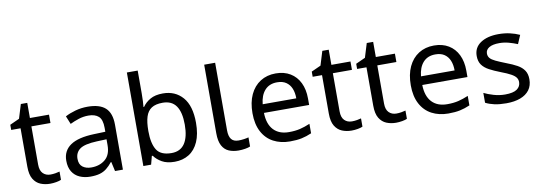

<svg xmlns="http://www.w3.org/2000/svg" viewBox="-58 -1143 4330 1536"><g transform="rotate(-10 2107.0 -375.0)"><path d="M264 -62Q284 -62 305 -65.5Q326 -69 339 -73V-6Q325 1 299 5.5Q273 10 249 10Q207 10 171.5 -4.5Q136 -19 114 -55Q92 -91 92 -156V-468H16V-510L93 -545L128 -659H180V-536H335V-468H180V-158Q180 -109 203.5 -85.5Q227 -62 264 -62Z M649 -545Q747 -545 794 -502Q841 -459 841 -365V0H777L760 -76H756Q733 -47 708.5 -27.5Q684 -8 652.5 1Q621 10 576 10Q528 10 489.5 -7Q451 -24 429 -59.5Q407 -95 407 -149Q407 -229 470 -272.5Q533 -316 664 -320L755 -323V-355Q755 -422 726 -448Q697 -474 644 -474Q602 -474 564 -461.5Q526 -449 493 -433L466 -499Q501 -518 549 -531.5Q597 -545 649 -545ZM675 -259Q575 -255 536.5 -227Q498 -199 498 -148Q498 -103 525.5 -82Q553 -61 596 -61Q664 -61 709 -98.5Q754 -136 754 -214V-262Z M1095 -575Q1095 -541 1093.5 -511.5Q1092 -482 1090 -465H1095Q1118 -499 1158 -522Q1198 -545 1261 -545Q1361 -545 1421.5 -475.5Q1482 -406 1482 -268Q1482 -176 1454.5 -114Q1427 -52 1377 -21Q1327 10 1261 10Q1198 10 1158 -13Q1118 -36 1095 -68H1088L1070 0H1007V-760H1095ZM1246 -472Q1189 -472 1156 -450.5Q1123 -429 1109 -384.5Q1095 -340 1095 -271V-267Q1095 -168 1127.5 -115.5Q1160 -63 1248 -63Q1320 -63 1355.5 -116Q1391 -169 1391 -269Q1391 -370 1355.5 -421Q1320 -472 1246 -472Z M1780 10Q1736 10 1701.5 -4.5Q1667 -19 1647 -55.5Q1627 -92 1627 -157V-714H1716V-165Q1716 -117 1734.5 -93Q1753 -69 1793 -69Q1815 -69 1838.5 -72.5Q1862 -76 1875 -80V-6Q1861 1 1833.5 5.5Q1806 10 1780 10Z M2177 -546Q2246 -546 2295.5 -516Q2345 -486 2371.5 -431.5Q2398 -377 2398 -304V-251H2031Q2033 -160 2077.5 -112.5Q2122 -65 2202 -65Q2253 -65 2292.5 -74.5Q2332 -84 2374 -102V-25Q2333 -7 2293 1.5Q2253 10 2198 10Q2122 10 2063.5 -21Q2005 -52 1972.5 -113.5Q1940 -175 1940 -264Q1940 -352 1969.5 -415Q1999 -478 2052.5 -512Q2106 -546 2177 -546ZM2176 -474Q2113 -474 2076.5 -433.5Q2040 -393 2033 -321H2306Q2306 -367 2292 -401Q2278 -435 2249.5 -454.5Q2221 -474 2176 -474Z M2713 -62Q2733 -62 2754 -65.5Q2775 -69 2788 -73V-6Q2774 1 2748 5.5Q2722 10 2698 10Q2656 10 2620.5 -4.5Q2585 -19 2563 -55Q2541 -91 2541 -156V-468H2465V-510L2542 -545L2577 -659H2629V-536H2784V-468H2629V-158Q2629 -109 2652.5 -85.5Q2676 -62 2713 -62Z M3074 -62Q3094 -62 3115 -65.5Q3136 -69 3149 -73V-6Q3135 1 3109 5.5Q3083 10 3059 10Q3017 10 2981.5 -4.5Q2946 -19 2924 -55Q2902 -91 2902 -156V-468H2826V-510L2903 -545L2938 -659H2990V-536H3145V-468H2990V-158Q2990 -109 3013.5 -85.5Q3037 -62 3074 -62Z M3463 -546Q3532 -546 3581.5 -516Q3631 -486 3657.5 -431.5Q3684 -377 3684 -304V-251H3317Q3319 -160 3363.5 -112.5Q3408 -65 3488 -65Q3539 -65 3578.5 -74.5Q3618 -84 3660 -102V-25Q3619 -7 3579 1.5Q3539 10 3484 10Q3408 10 3349.5 -21Q3291 -52 3258.5 -113.5Q3226 -175 3226 -264Q3226 -352 3255.5 -415Q3285 -478 3338.5 -512Q3392 -546 3463 -546ZM3462 -474Q3399 -474 3362.5 -433.5Q3326 -393 3319 -321H3592Q3592 -367 3578 -401Q3564 -435 3535.5 -454.5Q3507 -474 3462 -474Z M4169 -148Q4169 -96 4143 -61Q4117 -26 4069 -8Q4021 10 3955 10Q3899 10 3858.5 1Q3818 -8 3787 -24V-104Q3819 -88 3864.5 -74.5Q3910 -61 3957 -61Q4024 -61 4054 -82.5Q4084 -104 4084 -140Q4084 -160 4073 -176Q4062 -192 4033.5 -208Q4005 -224 3952 -244Q3900 -264 3863 -284Q3826 -304 3806 -332Q3786 -360 3786 -404Q3786 -472 3841.5 -509Q3897 -546 3987 -546Q4036 -546 4078.5 -536.5Q4121 -527 4158 -510L4128 -440Q4094 -454 4057 -464Q4020 -474 3981 -474Q3927 -474 3898.5 -456.5Q3870 -439 3870 -409Q3870 -387 3883 -371.5Q3896 -356 3926.5 -341.5Q3957 -327 4008 -307Q4059 -288 4095 -268Q4131 -248 4150 -219.5Q4169 -191 4169 -148Z"/></g></svg>

Font: ukannada15
Style: Book
Weight: 400
Designer: Jelle Bosma - Monotype Design Team
Foundry: Monotype Imaging Inc.
Version: Version 2.003